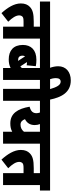

<svg xmlns="http://www.w3.org/2000/svg" viewBox="772 -1708 957 2540"><g transform="rotate(90 1250.0 -437.5)"><path d="M490 -488H562V-622H0V-488H332V-406H267C155 -406 108 -390 71 -355C42 -328 25 -290 25 -235C25 -146 81 -58 153 21L267 -68C215 -122 183 -169 183 -215C183 -231 188 -244 196 -253C208 -267 225 -271 267 -271H332V0H490Z M1109 -488V-622H549V-488H879V-248C873 -241 866 -234 858 -228L800 -317C818 -317 832 -314 843 -312L855 -433C828 -439 803 -441 771 -441C640 -441 574 -370 574 -262C574 -138 648 -75 766 -75C808 -75 844 -82 879 -100V0H1037V-488ZM716 -258C716 -271 719 -282 725 -291L785 -199C783 -199 780 -199 777 -199C741 -199 716 -212 716 -258Z M879 -615H1029C1021 -638 1013 -667 1013 -699C1013 -741 1030 -762 1060 -762C1107 -762 1134 -704 1158 -622H1096V-488H1155V0H1313V-488H1385V-622H1297C1267 -769 1204 -896 1043 -896C930 -896 856 -831 856 -730C856 -692 865 -650 879 -615Z M1951 -622H1372V-488H1468C1473 -473 1477 -458 1477 -444C1477 -395 1454 -368 1391 -351C1418 -193 1481 -96 1611 -96C1655 -96 1687 -102 1722 -121V0H1880V-488H1951ZM1556 -290C1603 -314 1634 -354 1634 -419C1634 -445 1629 -467 1621 -488H1722V-276C1697 -246 1668 -231 1628 -231C1592 -231 1569 -254 1556 -290Z M2428 -488H2500V-622H1938V-488H2270V-406H2205C2093 -406 2046 -390 2009 -355C1980 -328 1963 -290 1963 -235C1963 -146 2019 -58 2091 21L2205 -68C2153 -122 2121 -169 2121 -215C2121 -231 2126 -244 2134 -253C2146 -267 2163 -271 2205 -271H2270V0H2428Z"/></g></svg>

Font: Noto Sans Devanagari UI Condensed Black
Style: Regular
Weight: 900
Width: 3
Designer: Jelle Bosma - Monotype Design Team
Foundry: Monotype Imaging Inc.
Version: Version 2.004